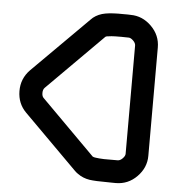

<svg xmlns="http://www.w3.org/2000/svg" viewBox="-51 -741 724 789"><g transform="rotate(5 311.5 -347.0)"><path d="M284.2 -35.2 63.5 -255.9Q28.8 -290.5 28.3 -342Q27.8 -393.6 64 -430.7L293.9 -660.2Q298.3 -664.6 302.7 -668.5Q323.7 -685.1 352.3 -690.2Q380.9 -695.3 427.2 -694.3Q436.5 -694.3 444.1 -694.3Q451.7 -694.3 456.1 -693.8Q504.9 -693.8 542 -657.2Q579.1 -620.6 579.1 -569.8V-123Q579.1 -74.2 542.7 -37.1Q506.3 0 455.1 0Q445.3 0 438 -0.2Q430.7 -0.5 421.9 -0.5Q370.6 -0.5 347.2 -3.9Q319.3 -8.3 297.9 -23.9Q290.5 -28.8 284.2 -35.2ZM351.1 -100.6 351.6 -100.1Q353 -99.1 357.2 -97.9Q361.3 -96.7 378.7 -95Q396 -93.3 421.4 -93.8H439.5H455.1Q465.3 -93.8 475.3 -104Q485.4 -114.3 485.4 -123V-569.8Q485.4 -580.1 475.1 -590.1Q464.8 -600.1 456.1 -600.1Q448.2 -600.1 441.2 -600.3Q434.1 -600.6 426.3 -600.6Q395.5 -600.6 385.7 -599.6Q369.1 -598.1 365.7 -597.2Q361.8 -595.7 360.8 -595.2V-594.7Q360.4 -594.2 359.9 -594.2L130.4 -364.3Q123 -356.9 123 -342.8Q123 -328.6 129.9 -322.3Z"/></g></svg>

Font: GokturkKurgu
Style: Regular
Weight: 400
Designer: facebook.com/biligbitig
Foundry: facebook.com/biligbitig
Version: Version 1.0